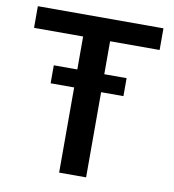

<svg xmlns="http://www.w3.org/2000/svg" viewBox="-80 -782 770 852"><g transform="rotate(10 304.5 -355.5)"><path d="M465.3 -464.8V-383.8H364.7V0H243.2V-383.8H137.2V-464.8H243.2V-613.3H22V-710.9H587.9V-613.3H364.7V-464.8Z"/></g></svg>

Font: Vazirmatn RD FD Medium
Style: Regular
Weight: 500
Designer: Saber Rastikerdar
Foundry: Saber Rastikerdar
Version: Version 33.003